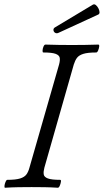

<svg xmlns="http://www.w3.org/2000/svg" viewBox="-20 -877 487 900"><path d="M4 3Q0 3 1 -6Q2 -15 6 -24.5Q10 -34 14 -34Q54 -34 74.5 -40.5Q95 -47 104 -59.5Q113 -72 118 -91L257 -575Q262 -594 260 -606Q258 -618 241 -624.5Q224 -631 183 -631Q179 -631 179.5 -640.5Q180 -650 184 -659Q188 -668 193 -668Q224 -667 255 -666.5Q286 -666 317 -666Q348 -666 379 -666.5Q410 -667 441 -668Q446 -668 445 -659Q444 -650 440 -640.5Q436 -631 431 -631Q391 -631 370.5 -624.5Q350 -618 341 -606Q332 -594 326 -575L188 -91Q183 -72 185 -59.5Q187 -47 204.5 -40.5Q222 -34 262 -34Q267 -34 265.5 -24.5Q264 -15 260 -6Q256 3 251 3Q220 1 189.5 0.5Q159 0 128 0Q97 0 66.5 0.5Q36 1 4 3ZM254 -723Q245 -719 238 -723.5Q231 -728 230.5 -736.5Q230 -745 240 -750L415 -855Q422 -859 429 -853.5Q436 -848 441 -838.5Q446 -829 446.5 -820.5Q447 -812 441 -809Z"/></svg>

Font: Junicode VF
Style: Italic
Weight: 400
Italic angle: -11°
Designer: Peter S. Baker
Version: Version 2.209